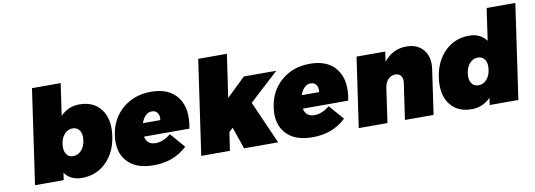

<svg xmlns="http://www.w3.org/2000/svg" viewBox="-58 -1108 4134 1483"><g transform="rotate(-10 2009.0 -367.0)"><path d="M120.1 0 227.1 -742.2H452.1L416 -492.2Q479 -555.2 564 -555.2Q677.7 -555.2 735.1 -477.3Q792.5 -399.4 773.9 -270Q755.9 -143.6 678.2 -67.9Q600.6 7.8 488.8 7.8Q399.4 7.8 353 -56.2L345.2 0ZM384.8 -275.9Q377.9 -227.5 395.8 -198.7Q413.6 -169.9 450.2 -169.9Q487.8 -169.9 514.6 -199Q541.5 -228 547.9 -275.9Q554.7 -324.2 536.4 -353Q518.1 -381.8 481 -381.8Q444.3 -381.8 417.7 -352.8Q391.1 -323.7 384.8 -275.9Z M793.9 -271Q812.5 -400.4 903.6 -477.8Q994.6 -555.2 1127 -555.2Q1270 -555.2 1335.4 -465.1Q1400.9 -375 1370.1 -223.1H1014.2Q1027.3 -158.2 1095.7 -158.2Q1154.8 -158.2 1213.9 -207L1314 -91.8Q1210 7.8 1051.8 7.8Q912.6 7.8 844.2 -67.6Q775.9 -143.1 793.9 -271ZM1023.9 -327.1H1160.2Q1166.5 -360.8 1151.4 -382.8Q1136.2 -404.8 1106.9 -404.8Q1078.6 -404.8 1057.6 -384Q1036.6 -363.3 1023.9 -327.1Z M1423.8 0 1530.8 -742.2H1755.9L1706.5 -404.8L1854.5 -546.9H2108.9L1878.9 -335.9L2026.9 0H1759.8L1700.7 -171.9L1669.9 -144L1648.9 0Z M2039.6 -271Q2058.1 -400.4 2149.2 -477.8Q2240.2 -555.2 2372.6 -555.2Q2515.6 -555.2 2581.1 -465.1Q2646.5 -375 2615.7 -223.1H2259.8Q2272.9 -158.2 2341.3 -158.2Q2400.4 -158.2 2459.5 -207L2559.6 -91.8Q2455.6 7.8 2297.4 7.8Q2158.2 7.8 2089.8 -67.6Q2021.5 -143.1 2039.6 -271ZM2269.5 -327.1H2405.8Q2412.1 -360.8 2397 -382.8Q2381.8 -404.8 2352.5 -404.8Q2324.2 -404.8 2303.2 -384Q2282.2 -363.3 2269.5 -327.1Z M2659.2 0 2738.3 -546.9H2963.4L2952.1 -469.2Q3022.5 -557.1 3130.4 -557.1Q3217.3 -557.1 3263.7 -500Q3310.1 -442.9 3296.4 -349.1L3246.1 0H3021.5L3062.5 -284.2Q3067.4 -318.4 3052.5 -338.6Q3037.6 -358.9 3008.3 -358.9Q2975.6 -358.9 2952.4 -335Q2929.2 -311 2923.3 -271L2884.3 0Z M3335.9 -276.9Q3354 -403.3 3431.6 -479.2Q3509.3 -555.2 3621.1 -555.2Q3710.4 -555.2 3756.8 -491.2L3793 -742.2H4018.1L3911.1 0H3686L3693.8 -55.2Q3630.9 7.8 3545.9 7.8Q3432.1 7.8 3374.8 -69.8Q3317.4 -147.5 3335.9 -276.9ZM3562 -271Q3555.2 -222.7 3573.5 -193.8Q3591.8 -165 3628.9 -165Q3665.5 -165 3692.1 -194.1Q3718.8 -223.1 3725.1 -271Q3731.9 -318.8 3713.9 -347.9Q3695.8 -377 3659.2 -377Q3621.6 -377 3595 -347.9Q3568.4 -318.8 3562 -271Z"/></g></svg>

Font: Trueno Black
Style: Italic
Weight: 900
Designer: Julieta Ulanovsky
Foundry: Julieta Ulanovsky
Version: Version 3.001b | FøM Fix